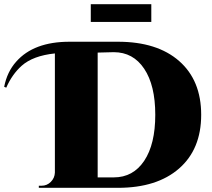

<svg xmlns="http://www.w3.org/2000/svg" viewBox="-119 -900 1017 920"><path d="M316 -795V-880H606V-795ZM446 0H67V-10H80Q106 -10 124.5 -28.5Q143 -47 144 -73V-644Q39 -633 -15 -585Q-61 -544 -89 -480L-99 -484Q-85 -556 -41 -605Q43 -700 214 -700H446Q634 -700 739.5 -607.5Q845 -515 845 -350Q845 -185 739 -92.5Q633 0 446 0ZM349 -50H426Q426 -50 426 -50Q519 -50 572 -129.5Q625 -209 625 -350Q625 -491 572 -570.5Q519 -650 426 -650L349 -648Z"/></svg>

Font: Cinzel Decorative Black
Style: Regular
Weight: 900
Designer: Natanael Gama
Version: Version 1.002;PS 001.002;hotconv 1.0.56;makeotf.lib2.0.21325